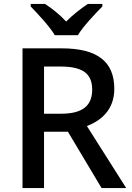

<svg xmlns="http://www.w3.org/2000/svg" viewBox="-20 -961 675 981"><path d="M260 -781H378C404 -826 466 -890 503 -928V-941H429C394 -918 354 -887 318 -851C285 -887 245 -918 210 -941H137V-928C173 -890 234 -826 260 -781ZM295 -714H95V0H205V-288H327L499 0H625L424 -317C495 -344 564 -399 564 -507C564 -646 478 -714 295 -714ZM288 -621C399 -621 451 -588 451 -503C451 -422 403 -380 293 -380H205V-621Z"/></svg>

Font: Noto Sans Lisu Medium
Style: Regular
Weight: 500
Designer: Monotype Design Team. David Williams.
Foundry: Monotype Imaging Inc.
Version: Version 2.102